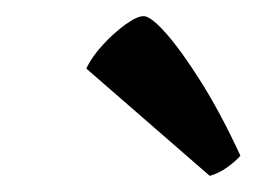

<svg xmlns="http://www.w3.org/2000/svg" viewBox="-20 -783 318 238"><path d="M240 -565 87 -698Q94 -713 108 -728Q122 -743 136 -753Q150 -763 158 -763Q167 -763 186 -741.5Q205 -720 229.5 -681Q254 -642 278 -590Q272 -583 261.5 -575.5Q251 -568 240 -565Z"/></svg>

Font: Texturina 72pt 72pt SemiBold
Style: Italic
Weight: 600
Italic angle: -11°
Designer: Guillermo Torres Carreño
Foundry: Omnibus-Type
Version: Version 1.002; ttfautohint (v1.8.3)